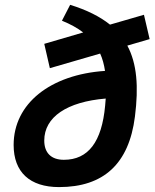

<svg xmlns="http://www.w3.org/2000/svg" viewBox="-20 -760 636 790"><path d="M234.9 -674.8C270 -660.6 298.8 -644.5 322.3 -626.5L162.1 -579.6L185.1 -479.5L392.1 -539.6C401.9 -518.1 408.2 -494.1 412.1 -468.3C186.5 -453.1 36.1 -333.5 36.1 -163.6C36.1 -51.8 102.5 9.8 223.1 9.8C406.2 9.8 510.7 -85.9 535.2 -280.3C550.8 -403.3 543.5 -498.5 503.9 -572.3L595.7 -599.1L572.3 -699.2L432.6 -658.7C391.1 -691.9 337.4 -718.8 268.6 -740.2ZM415 -354.5C414.1 -345.2 413.6 -335.4 412.6 -325.2C398.9 -176.3 343.3 -102.5 242.7 -102.5C190.9 -102.5 162.1 -130.9 162.1 -181.6C162.1 -278.8 255.9 -341.3 415 -354.5Z"/></svg>

Font: Cascadia Mono SemiBold
Style: Italic
Weight: 600
Italic angle: -10°
Monospace: yes
Designer: Aaron Bell
Foundry: Saja Typeworks
Version: Version 2404.023